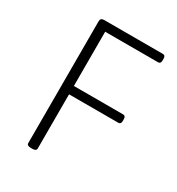

<svg xmlns="http://www.w3.org/2000/svg" viewBox="-169 -806 841 914"><g transform="rotate(30 251.5 -349.0)"><path d="M138 2Q116 2 116 -12V-682Q116 -700 136 -700H459Q473 -700 473 -682V-672Q473 -654 459 -654H168V-356H439Q453 -356 453 -338V-328Q453 -310 439 -310H168V-12Q168 2 146 2Z"/></g></svg>

Font: Asap ExtraLight
Style: Regular
Weight: 200
Designer: Pablo Cosgaya
Foundry: Omnibus-Type
Version: Version 3.001; ttfautohint (v1.8.4.7-5d5b)